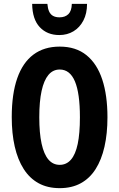

<svg xmlns="http://www.w3.org/2000/svg" viewBox="-20 -967 619 997"><path d="M538 -358Q538 -273 522.5 -205Q507 -137 476.5 -89Q446 -41 399.5 -15.5Q353 10 290 10Q227 10 180.5 -15.5Q134 -41 103 -89.5Q72 -138 56.5 -206Q41 -274 41 -359Q41 -479 69.5 -560.5Q98 -642 153.5 -683.5Q209 -725 290 -725Q374 -725 429 -680.5Q484 -636 511 -554Q538 -472 538 -358ZM184 -358Q184 -276 196 -221Q208 -166 231.5 -138.5Q255 -111 290 -111Q325 -111 348.5 -138Q372 -165 383.5 -219.5Q395 -274 395 -358Q395 -483 369 -544.5Q343 -606 290 -606Q255 -606 231.5 -578Q208 -550 196 -495Q184 -440 184 -358ZM432 -947Q432 -897 413 -860.5Q394 -824 361.5 -804.5Q329 -785 288 -785Q225 -785 186.5 -826Q148 -867 147 -947H226Q228 -923 235 -907.5Q242 -892 255.5 -884.5Q269 -877 289 -877Q318 -877 335 -893.5Q352 -910 353 -947Z"/></svg>

Font: Noto Sans Display ExtraCondensed
Style: Bold
Weight: 700
Width: 2
Designer: Monotype Design Team
Foundry: Monotype Imaging Inc.
Version: Version 2.003